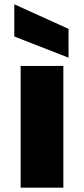

<svg xmlns="http://www.w3.org/2000/svg" viewBox="-20 -865 387 885"><path d="M75.2 0V-561H272V0ZM45.9 -696.8V-845.2L295.9 -731.9V-599.1Z"/></svg>

Font: Poppins ExtraBold
Style: Regular
Weight: 800
Designer: Ninad Kale (Devanagari), Jonny Pinhorn (Latin)
Foundry: Indian Type Foundry
Version: Version 3.200;PS 1.000;hotconv 16.6.54;makeotf.lib2.5.65590